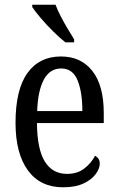

<svg xmlns="http://www.w3.org/2000/svg" viewBox="-20 -786 502 816"><path d="M248 10Q151 10 98.5 -62Q46 -134 46 -264Q46 -405 96.5 -475.5Q147 -546 239 -546Q324 -546 372.5 -484.5Q421 -423 421 -305V-263H137Q138 -152 170.5 -99.5Q203 -47 265 -47Q309 -47 338.5 -70Q368 -93 384 -124Q392 -120 398 -112Q404 -104 404 -90Q404 -70 387 -46.5Q370 -23 335.5 -6.5Q301 10 248 10ZM330 -314Q330 -395 309.5 -445Q289 -495 240 -495Q192 -495 166.5 -448Q141 -401 138 -314ZM258 -606Q235 -624 206 -652.5Q177 -681 152.5 -710Q128 -739 117 -756V-766H216Q224 -744 238 -717Q252 -690 267.5 -664Q283 -638 295 -619V-606Z"/></svg>

Font: Noto Serif Thai Condensed
Style: Regular
Weight: 400
Width: 3
Designer: Monotype Design Team
Foundry: Monotype Imaging Inc.
Version: Version 2.002; ttfautohint (v1.8.4.7-5d5b)